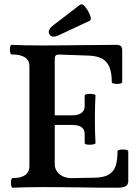

<svg xmlns="http://www.w3.org/2000/svg" viewBox="-20 -876 651 899"><path d="M38.6 -42Q117.7 -42 117.7 -99.1V-566.9Q117.7 -621.1 33.7 -621.1Q29.3 -621.1 27.3 -632.3Q25.4 -643.6 27.3 -654.8Q29.3 -666 33.7 -666Q92.3 -663.1 179.7 -663.1Q222.7 -663.1 265.9 -663.6Q309.1 -664.1 352.1 -664.6Q438.5 -666 524.4 -666Q539.1 -666 545.7 -660.2Q552.2 -654.3 552.2 -641.1V-491.7Q552.2 -486.3 540 -484.1Q527.8 -481.9 515.6 -484.1Q503.4 -486.3 503.4 -491.7Q503.4 -536.1 491.9 -563Q480.5 -589.8 456.5 -602.1Q432.6 -614.3 394.5 -615.7L256.3 -620.6Q244.6 -620.6 240.5 -615.5Q236.3 -610.4 236.3 -597.2V-335.9H316.4Q336.4 -335.9 349.9 -341.1Q363.3 -346.2 369.9 -356Q376.5 -365.7 376.5 -380.9V-429.2Q376.5 -433.6 389.2 -435.5Q401.9 -437.5 414.6 -435.5Q427.2 -433.6 427.2 -429.2Q424.3 -384.8 424.3 -317.9Q424.3 -250.5 427.2 -206.1Q427.2 -201.7 414.3 -199.5Q401.4 -197.3 388.9 -199Q376.5 -200.7 376.5 -206.1V-248Q376.5 -262.2 369.9 -272Q363.3 -281.7 349.9 -286.4Q336.4 -291 316.4 -291H236.3V-107.9Q236.3 -86.9 247.8 -71.8Q259.3 -56.6 276.9 -49.3Q294.4 -42 312.5 -42L421.4 -43.9Q464.4 -44.4 488 -57.9Q511.7 -71.3 521 -97.7Q530.3 -124 530.3 -168Q530.3 -172.9 543 -175Q555.7 -177.2 568.1 -175Q580.6 -172.9 580.6 -168V-27.8Q580.6 -11.7 568.6 -4.4Q556.6 2.9 530.3 2.9Q486.8 2.9 443.6 2.7Q400.4 2.4 356.9 1.5Q313.5 1 270.3 0.5Q227.1 0 183.6 0Q111.3 0 38.6 2.9Q34.2 2.9 32.2 -8.3Q30.3 -19.5 32 -30.8Q33.7 -42 38.6 -42ZM211.4 -715.8Q205.1 -726.1 210.7 -736.8Q216.3 -747.6 227.5 -756.3L354.5 -853.5Q361.8 -858.9 371.1 -851.8Q380.4 -844.7 391.1 -826.7Q402.3 -807.6 404.5 -794.7Q406.7 -781.7 399.9 -778.8L254.9 -710.9Q239.3 -703.6 228.3 -704.6Q217.3 -705.6 211.4 -715.8Z"/></svg>

Font: Junicode Two Beta VF
Style: Regular
Weight: 400
Designer: Peter S. Baker
Foundry: Briery Creek Software
Version: Version 1.031 beta; ttfautohint (v1.8.1.43-b0c9)